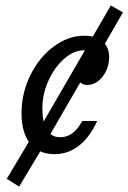

<svg xmlns="http://www.w3.org/2000/svg" viewBox="-20 -558 474 709"><path d="M59.5 -139.9Q59.5 -214 91.9 -279.9Q124.3 -345.8 178 -386Q231.7 -426.1 291.7 -426.1Q334.8 -426.1 358.9 -405Q383.1 -383.9 383.1 -346.7Q383.1 -320.1 371.9 -296.3Q360.8 -272.5 342.2 -258.4Q323.6 -244.3 303 -244.3Q286.5 -244.3 277 -252.9Q267.5 -261.4 267.5 -276.2Q267.5 -288.5 273.7 -299.3Q279.9 -310.1 292.2 -323.7Q302.1 -335.8 306.6 -343.3Q311.1 -350.9 311.1 -358.2Q311.1 -365.6 305.8 -368.8Q300.6 -372.1 289.3 -372.1Q252.4 -372.1 216.8 -340.8Q181.2 -309.6 158.8 -259.9Q136.4 -210.2 136.4 -157.9Q136.4 -105.8 153.1 -78.5Q169.7 -51.3 202.2 -51.3Q227.3 -51.3 246.7 -65.5Q266.2 -79.7 284 -111.3H338.8Q311.7 -51.4 271.6 -20Q231.5 11.3 181.1 11.3Q122.9 11.3 91.2 -28.2Q59.5 -67.7 59.5 -139.9ZM116.4 -66.8 308.2 -397.3 344.7 -371.5 152.1 -38.8ZM5 102.4 108.4 -71.3 152.4 -38.6 50.7 131ZM308 -397.6 389.2 -537.8 434 -512.3 350.3 -367.2Z"/></svg>

Font: Playfair Micro SmCond SmLight
Style: Italic
Weight: 360
Width: 4
Italic angle: -15.6°
Designer: Claus Eggers Sørensen
Foundry: Claus Eggers Sørensen
Version: Version 2.203;Glyphs 3.3 (3326)